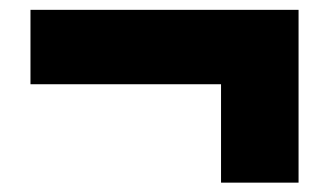

<svg xmlns="http://www.w3.org/2000/svg" viewBox="-20 -478 683 400"><path d="M440.5 -97.5V-302.5H43.5V-457.5H602V-97.5Z"/></svg>

Font: Encode Sans Semi Condensed Black
Style: Regular
Weight: 900
Width: 4
Designer: Multiple Designers
Foundry: Impallari Type
Version: Version 3.000; ttfautohint (v1.8.3) -l 8 -r 50 -G 200 -x 14 